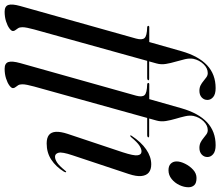

<svg xmlns="http://www.w3.org/2000/svg" viewBox="-106 -680 951 829"><g transform="rotate(90 369.5 -265.5)"><path d="M181 -425.5 185 -434H296Q298.5 -434 300 -433.2Q301.5 -432.5 301.5 -430.5Q301.5 -429 300.2 -428Q299 -427 297 -426.2Q295 -425.5 292.5 -425.5ZM66.5 -430Q66.5 -432 68 -433.2Q69.5 -434.5 72 -434.5H136.5L176 -573.5Q197 -647 236.5 -684Q276 -721 335.5 -721Q361.5 -721 374 -710.5Q386.5 -700 386.5 -685.5Q386.5 -671 375.8 -661Q365 -651 347 -651Q333.5 -651 323.2 -656.2Q313 -661.5 304.5 -668.8Q296 -676 288 -681.5Q280 -687 270.5 -687Q249.5 -687 232 -668.8Q214.5 -650.5 209 -625Q206 -608.5 210.5 -589Q215 -569.5 221.2 -548.5Q227.5 -527.5 231 -506.5Q234.5 -485.5 229 -466L82 63Q77.5 80 75 92.2Q72.5 104.5 72.5 113.5Q72.5 125 76.8 131.8Q81 138.5 85 143.5Q89 148.5 89 154Q89 161 77.5 169.5Q66 178 47 184Q28 190 5.5 190Q-18 190 -23.5 174.2Q-29 158.5 -19 122.5L121.5 -377.5Q128.5 -403 119.5 -413.8Q110.5 -424.5 72.5 -425.5Q69 -426 67.8 -427.5Q66.5 -429 66.5 -430ZM427.5 -425.5 431.5 -434H542.5Q545 -434 546.5 -433.2Q548 -432.5 548 -430.5Q548 -429 546.8 -428Q545.5 -427 543.5 -426.2Q541.5 -425.5 539 -425.5ZM313 -430Q313 -432 314.5 -433.2Q316 -434.5 318.5 -434.5H383L422.5 -573.5Q443.5 -647 483 -684Q522.5 -721 582 -721Q608 -721 620.5 -710.5Q633 -700 633 -685.5Q633 -671 622.2 -661Q611.5 -651 593.5 -651Q580 -651 569.8 -656.2Q559.5 -661.5 551 -668.8Q542.5 -676 534.5 -681.5Q526.5 -687 517 -687Q496 -687 478.5 -668.8Q461 -650.5 455.5 -625Q452.5 -608.5 457 -589Q461.5 -569.5 467.8 -548.5Q474 -527.5 477.5 -506.5Q481 -485.5 475.5 -466L328.5 63Q324 80 321.5 92.2Q319 104.5 319 113.5Q319 125 323.2 131.8Q327.5 138.5 331.5 143.5Q335.5 148.5 335.5 154Q335.5 161 324 169.5Q312.5 178 293.5 184Q274.5 190 252 190Q228.5 190 223 174.2Q217.5 158.5 227.5 122.5L368 -377.5Q375 -403 366 -413.8Q357 -424.5 319 -425.5Q315.5 -426 314.2 -427.5Q313 -429 313 -430ZM625.5 -103Q610.5 -58.5 614.5 -43Q618.5 -27.5 632 -27.5Q643 -27.5 656.8 -36.5Q670.5 -45.5 691 -70.5Q693.5 -74 694.8 -75Q696 -76 697.5 -75.5Q699 -75 698.8 -72.8Q698.5 -70.5 696.5 -66.5Q675 -31.5 644.5 -11.5Q614 8.5 574.5 8.5Q550.5 8.5 538 -1.2Q525.5 -11 524.2 -31.2Q523 -51.5 533 -82L612.5 -320Q628 -367.5 625.5 -384.2Q623 -401 608.5 -401Q598 -401 583.8 -392Q569.5 -383 547 -356Q545 -354 543.5 -353Q542 -352 540.5 -352.5Q539 -353 539.5 -354.8Q540 -356.5 541.5 -358.5Q568 -399 599.8 -421Q631.5 -443 664.5 -443Q686.5 -443 699.5 -432.8Q712.5 -422.5 715 -401Q717.5 -379.5 706 -345ZM690 -517.5Q671.5 -517.5 661.8 -527.2Q652 -537 652 -552.5Q652 -569 662 -589.2Q672 -609.5 688 -624Q704 -638.5 723.5 -638.5Q745.5 -638.5 754.5 -628.8Q763.5 -619 763.5 -604Q763.5 -584.5 754 -564.5Q744.5 -544.5 727.8 -531Q711 -517.5 690 -517.5Z"/></g></svg>

Font: Fraunces 120pt
Style: Italic
Weight: 400
Italic angle: -16°
Version: Version 1.000;[b76b70a41]